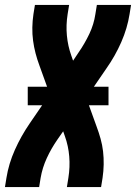

<svg xmlns="http://www.w3.org/2000/svg" viewBox="-20 -755 549 775"><path d="M0 0 6 -37Q15 -94 40 -150Q65 -206 100 -257L150 -330H92V-405H170L139 -491Q130 -515 123.5 -540Q117 -565 113.5 -591Q110 -617 110.5 -644Q111 -671 115 -698L121 -735H259L253 -698Q246 -654 250 -611.5Q254 -569 268 -530L275 -510L297 -543Q322 -579 340.5 -618Q359 -657 365 -698L371 -735H509L503 -698Q494 -641 469.5 -585Q445 -529 409 -478L359 -405H418V-330H339L370 -244Q379 -220 386 -195Q393 -170 396 -144Q399 -118 398.5 -91Q398 -64 394 -37L388 0H250L256 -37Q263 -81 259.5 -123.5Q256 -166 242 -205L235 -225L212 -192Q187 -156 169 -117Q151 -78 144 -37L138 0Z"/></svg>

Font: Iosevka Curly Heavy Oblique
Style: Regular
Weight: 900
Italic angle: -9°
Monospace: yes
Designer: Belleve Invis
Foundry: Belleve Invis
Version: Version 11.1.0; ttfautohint (v1.8.3)